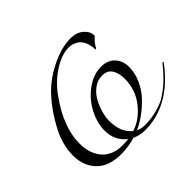

<svg xmlns="http://www.w3.org/2000/svg" viewBox="-188 -1172 1479 1479"><g transform="rotate(-45 552.0 -432.0)"><path d="M589 -23Q621 -7 657 -7Q732 -7 795.5 -25Q859 -43 888.5 -61Q918 -79 956 -108Q1018 -156 1092 -248Q1096 -254 1100 -254Q1104 -254 1104 -250Q1104 -248 1102 -244Q1041 -161 964 -98Q814 22 633 22Q578 22 529 -1Q449 22 373 22Q240 22 171 -49Q102 -120 102 -234Q102 -351 166 -471Q230 -591 305 -673Q383 -764 503.5 -825Q624 -886 728 -886Q792 -886 832.5 -851Q873 -816 873 -772Q873 -767 868.5 -762.5Q864 -758 855 -750Q846 -742 839 -734Q832 -726 825 -714Q818 -702 814 -695Q810 -688 807 -688Q802 -688 802 -695Q802 -720 795 -746Q780 -800 744 -823Q708 -846 667 -846Q590 -846 500 -788Q410 -730 348 -642Q203 -443 203 -262Q203 -154 261 -86.5Q319 -19 429 -19Q465 -19 493 -23Q410 -88 410 -197Q410 -281 455 -366.5Q500 -452 577.5 -508.5Q655 -565 739 -565Q809 -565 850 -522Q891 -479 891 -412Q891 -345 862 -280.5Q833 -216 786.5 -167Q740 -118 689.5 -81.5Q639 -45 589 -23ZM564 -39Q659 -69 731 -160Q803 -251 803 -371Q803 -432 778 -471.5Q753 -511 696 -511Q647 -511 606 -481Q565 -451 540 -406Q515 -361 501.5 -313Q488 -265 488 -226Q488 -99 564 -39Z"/></g></svg>

Font: Miama Nueva
Style: Medium
Weight: 400
Italic angle: -28°
Version: Version 1.0